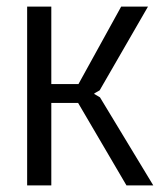

<svg xmlns="http://www.w3.org/2000/svg" viewBox="-20 -560 483 580"><path d="M62 -540H135V-306H217L346 -540H427L281 -287L265 -278V-276L282 -266L443 0H362L216 -249H135V0H62Z"/></svg>

Font: Encode Sans Compressed
Style: Regular
Weight: 400
Designer: Pablo Impallari, Andres Torresi
Foundry: Pablo Impallari, Andres Torresi
Version: Version 1.000; ttfautohint (v1.00) -l 8 -r 50 -G 200 -x 14 -